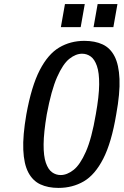

<svg xmlns="http://www.w3.org/2000/svg" viewBox="-20 -910 605 940"><path d="M266 10Q215 10 177.5 -7.5Q140 -25 118.5 -66Q97 -107 94 -176.5Q91 -246 109 -350Q134 -488 174.5 -566.5Q215 -645 270 -677.5Q325 -710 393 -710Q445 -710 482.5 -692.5Q520 -675 541 -634Q562 -593 565 -523.5Q568 -454 549 -350Q526 -212 485.5 -133Q445 -54 390 -22Q335 10 266 10ZM277 -53Q308 -53 340 -78Q372 -103 400.5 -167.5Q429 -232 449 -350Q465 -439 465.5 -496.5Q466 -554 454.5 -587Q443 -620 424 -633.5Q405 -647 382 -647Q351 -647 319.5 -622Q288 -597 259.5 -532.5Q231 -468 209 -350Q194 -261 193.5 -203.5Q193 -146 204.5 -113Q216 -80 235 -66.5Q254 -53 277 -53ZM438 -777 458 -890H555L535 -777ZM278 -777 298 -890H395L375 -777Z"/></svg>

Font: Cuprum Medium
Style: Italic
Weight: 500
Italic angle: -10°
Version: Version 3.000